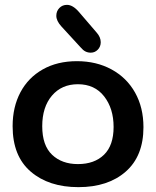

<svg xmlns="http://www.w3.org/2000/svg" viewBox="-20 -769 642 791"><path d="M32 -249Q32 -328 64 -388.5Q96 -449 156 -483Q216 -517 297 -517Q377 -517 439.5 -483Q502 -449 536.5 -387.5Q571 -326 571 -245Q571 -126 498 -62Q425 2 303 2Q181 2 106.5 -62Q32 -126 32 -249ZM448 -246Q448 -322 409 -372Q370 -422 301 -422Q234 -422 194 -375Q154 -328 154 -249Q154 -170 194.5 -131.5Q235 -93 301 -93Q369 -93 408.5 -131.5Q448 -170 448 -246ZM312 -574 233 -660Q212 -683 212 -704Q212 -723 224.5 -736Q237 -749 256 -749Q280 -749 305 -720L378 -635Q395 -616 395 -595Q395 -577 383 -564.5Q371 -552 354 -552Q342 -552 332 -557Q322 -562 312 -574Z"/></svg>

Font: Mali SemiBold
Style: Regular
Weight: 600
Designer: Kitiyaporn Chalermlarp | Katatrad Aksorn Co.,Ltd.
Foundry: Cadson Demak Co.,Ltd.
Version: Version 1.000; ttfautohint (v1.6)